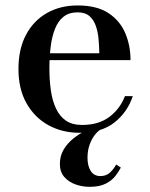

<svg xmlns="http://www.w3.org/2000/svg" viewBox="-20 -490 566 723"><path d="M279 10Q214.5 10 162.5 -18.5Q110.5 -47 80 -100.8Q49.5 -154.5 49.5 -230Q49.5 -305.5 78 -359Q106.5 -412.5 156.8 -441Q207 -469.5 272.5 -469.5Q344.5 -469.5 388.2 -440.8Q432 -412 451.8 -365Q471.5 -318 471.5 -263.5H117V-289.5H354Q353.5 -314.5 351.2 -341.5Q349 -368.5 341.2 -391.5Q333.5 -414.5 317.2 -429Q301 -443.5 272.5 -443.5Q240 -443.5 219.2 -427Q198.5 -410.5 187 -381.2Q175.5 -352 170.8 -314Q166 -276 166 -233Q166 -188.5 171.5 -149.8Q177 -111 190.8 -81.5Q204.5 -52 228.2 -35.8Q252 -19.5 289 -19.5Q351.5 -19.5 391.8 -49.8Q432 -80 450.5 -128H480Q460.5 -68.5 411.5 -29.2Q362.5 10 279 10ZM317.5 213.5Q290 213.5 264.5 204.5Q239 195.5 222.2 176.5Q205.5 157.5 205.5 127.5Q205.5 97.5 219.2 74Q233 50.5 255.5 32.2Q278 14 304.2 1.2Q330.5 -11.5 355 -19.5L362.5 -4.5Q348.5 3 336.5 18.8Q324.5 34.5 317 56.2Q309.5 78 309.5 104Q309.5 135 321.8 154Q334 173 358 173Q380 173 394 160Q408 147 417.5 129.5L435 141Q428 155 415 172Q402 189 378.8 201.2Q355.5 213.5 317.5 213.5Z"/></svg>

Font: Bodoni Moda 9pt Medium
Style: Regular
Weight: 500
Designer: Owen Earl
Foundry: indestructible type
Version: Version 2.005